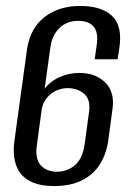

<svg xmlns="http://www.w3.org/2000/svg" viewBox="-20 -615 437 645"><path d="M162 10Q108 10 76 -9Q44 -28 33 -63.5Q22 -99 29 -146L71 -451Q82 -521 130 -558Q178 -595 249 -595Q322 -595 357 -561Q392 -527 381 -454L375 -416H298L305 -464Q311 -506 294.5 -525.5Q278 -545 243 -545Q205 -545 180.5 -521.5Q156 -498 150 -461L130 -317Q150 -343 181.5 -356.5Q213 -370 246 -370Q301 -370 333.5 -338Q366 -306 358 -249L343 -138Q336 -95 314.5 -61.5Q293 -28 255 -9Q217 10 162 10ZM170 -38Q206 -38 231.5 -60Q257 -82 264 -128L279 -238Q285 -279 264 -298.5Q243 -318 209 -319Q176 -319 151 -299.5Q126 -280 120 -247L104 -128Q97 -84 115.5 -61.5Q134 -39 170 -38Z"/></svg>

Font: Alumni Sans Thin Medium
Style: Italic
Weight: 500
Italic angle: -8°
Version: Version 1.016